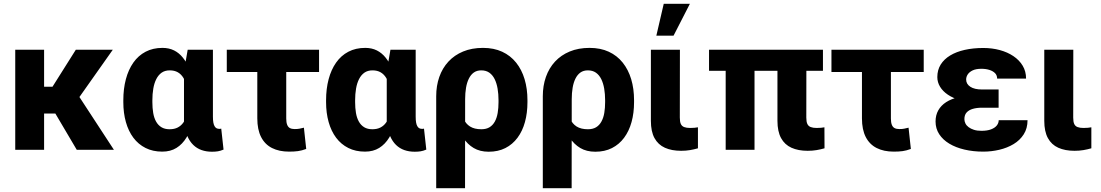

<svg xmlns="http://www.w3.org/2000/svg" viewBox="-20 -791 5814 1014"><path d="M212.9 -528.3V0H60.5V-528.3ZM575.7 -528.3 337.9 -191.4H189.9L171.9 -333H257.3L380.4 -528.3ZM385.3 0 255.9 -219.2 393.6 -287.6 581.5 0Z M631.3 -251.5V-261.7Q631.3 -322.3 644.8 -372.8Q658.2 -423.3 684.3 -460.4Q710.4 -497.6 749 -517.8Q787.6 -538.1 837.9 -538.1Q872.6 -538.1 899.4 -524.7Q926.3 -511.2 946 -486.3Q965.8 -461.4 980.2 -427.5Q994.6 -393.6 1004.4 -352.3Q1014.2 -311 1019.5 -264.6V-248Q1012.7 -193.4 999.5 -146.7Q986.3 -100.1 964.8 -64.7Q943.4 -29.3 911.9 -9.8Q880.4 9.8 836.9 9.8Q787.1 9.8 748.8 -9.5Q710.4 -28.8 684.3 -63.7Q658.2 -98.6 644.8 -146.5Q631.3 -194.3 631.3 -251.5ZM784.7 -261.7V-251.5Q784.7 -220.7 789.1 -194.6Q793.5 -168.5 804.2 -149.2Q814.9 -129.9 832.5 -119.1Q850.1 -108.4 875.5 -108.4Q900.9 -108.4 918.7 -117.7Q936.5 -127 948.2 -143.6Q960 -160.2 966.3 -183.8Q972.7 -207.5 975.1 -236.8V-274.4Q972.7 -307.1 966.3 -334Q960 -360.8 948.5 -379.9Q937 -398.9 919.2 -409.2Q901.4 -419.4 876.5 -419.4Q851.1 -419.4 833.7 -407.2Q816.4 -395 805.4 -373.3Q794.4 -351.6 789.6 -323Q784.7 -294.4 784.7 -261.7ZM971.2 -528.3H1104.5V-174.8Q1104.5 -156.2 1106.7 -144Q1108.9 -131.8 1113.3 -124.3Q1117.7 -116.7 1124 -113.5Q1130.4 -110.4 1139.2 -110.4Q1142.6 -110.4 1144.5 -110.8Q1146.5 -111.3 1148.4 -111.8L1160.6 -1Q1144.5 5.9 1130.6 8.1Q1116.7 10.3 1099.6 10.3Q1069.3 10.3 1044.4 1.5Q1019.5 -7.3 1000.7 -25.6Q981.9 -43.9 969.7 -71.8Q957.5 -99.6 951.7 -137.7V-415.5Z M1665 -528.3V-410.6H1177.7V-528.3ZM1338.9 -528.3H1491.7V-165Q1491.7 -144.5 1496.6 -132.1Q1501.5 -119.6 1511.2 -114.5Q1521 -109.4 1536.1 -109.4Q1553.2 -109.4 1562.5 -111.6Q1571.8 -113.8 1585 -116.7L1597.2 -4.4Q1573.7 4.4 1553.5 7.1Q1533.2 9.8 1506.8 9.8Q1454.1 9.8 1416.5 -9.3Q1378.9 -28.3 1358.9 -67.4Q1338.9 -106.4 1338.9 -166Z M1702.1 -251.5V-261.7Q1702.1 -322.3 1715.6 -372.8Q1729 -423.3 1755.1 -460.4Q1781.2 -497.6 1819.8 -517.8Q1858.4 -538.1 1908.7 -538.1Q1943.4 -538.1 1970.2 -524.7Q1997.1 -511.2 2016.8 -486.3Q2036.6 -461.4 2051 -427.5Q2065.4 -393.6 2075.2 -352.3Q2085 -311 2090.3 -264.6V-248Q2083.5 -193.4 2070.3 -146.7Q2057.1 -100.1 2035.6 -64.7Q2014.2 -29.3 1982.7 -9.8Q1951.2 9.8 1907.7 9.8Q1857.9 9.8 1819.6 -9.5Q1781.2 -28.8 1755.1 -63.7Q1729 -98.6 1715.6 -146.5Q1702.1 -194.3 1702.1 -251.5ZM1855.5 -261.7V-251.5Q1855.5 -220.7 1859.9 -194.6Q1864.3 -168.5 1875 -149.2Q1885.7 -129.9 1903.3 -119.1Q1920.9 -108.4 1946.3 -108.4Q1971.7 -108.4 1989.5 -117.7Q2007.3 -127 2019 -143.6Q2030.8 -160.2 2037.1 -183.8Q2043.5 -207.5 2045.9 -236.8V-274.4Q2043.5 -307.1 2037.1 -334Q2030.8 -360.8 2019.3 -379.9Q2007.8 -398.9 1990 -409.2Q1972.2 -419.4 1947.3 -419.4Q1921.9 -419.4 1904.5 -407.2Q1887.2 -395 1876.2 -373.3Q1865.2 -351.6 1860.4 -323Q1855.5 -294.4 1855.5 -261.7ZM2042 -528.3H2175.3V-174.8Q2175.3 -156.2 2177.5 -144Q2179.7 -131.8 2184.1 -124.3Q2188.5 -116.7 2194.8 -113.5Q2201.2 -110.4 2210 -110.4Q2213.4 -110.4 2215.3 -110.8Q2217.3 -111.3 2219.2 -111.8L2231.4 -1Q2215.3 5.9 2201.4 8.1Q2187.5 10.3 2170.4 10.3Q2140.1 10.3 2115.2 1.5Q2090.3 -7.3 2071.5 -25.6Q2052.7 -43.9 2040.5 -71.8Q2028.3 -99.6 2022.5 -137.7V-415.5Z M2283.7 203.1V-282.7Q2283.7 -337.9 2300 -384.5Q2316.4 -431.2 2348.1 -465.6Q2379.9 -500 2425.8 -519Q2471.7 -538.1 2530.8 -538.1Q2588.4 -538.1 2632.1 -517.8Q2675.8 -497.6 2705.6 -460.4Q2735.4 -423.3 2750.5 -372.8Q2765.6 -322.3 2765.6 -261.7V-251.5Q2765.6 -194.3 2752.4 -146.5Q2739.3 -98.6 2713.1 -63.5Q2687 -28.3 2648.9 -9Q2610.8 10.3 2561 10.3Q2514.6 10.3 2481.7 -9.3Q2448.7 -28.8 2426 -63.7Q2403.3 -98.6 2389.6 -145.3Q2376 -191.9 2368.7 -245.6Q2370.6 -244.6 2382.1 -240.2Q2393.6 -235.8 2404.8 -231.9Q2416 -228 2417 -228Q2417.5 -191.4 2428.2 -164.6Q2439 -137.7 2462.2 -123Q2485.4 -108.4 2522 -108.4Q2547.9 -108.4 2565.2 -118.9Q2582.5 -129.4 2593.3 -148.9Q2604 -168.5 2608.4 -194.6Q2612.8 -220.7 2612.8 -251.5V-261.7Q2612.8 -294.4 2607.9 -323Q2603 -351.6 2592.3 -373.3Q2581.5 -395 2564.2 -407.2Q2546.9 -419.4 2521.5 -419.4Q2498.5 -419.4 2482.4 -408Q2466.3 -396.5 2456.1 -375.7Q2445.8 -355 2441.2 -327.4Q2436.5 -299.8 2436.5 -267.6L2436 203.1Z M2846.7 203.1V-282.7Q2846.7 -337.9 2863 -384.5Q2879.4 -431.2 2911.1 -465.6Q2942.9 -500 2988.8 -519Q3034.7 -538.1 3093.8 -538.1Q3151.4 -538.1 3195.1 -517.8Q3238.8 -497.6 3268.6 -460.4Q3298.3 -423.3 3313.5 -372.8Q3328.6 -322.3 3328.6 -261.7V-251.5Q3328.6 -194.3 3315.4 -146.5Q3302.2 -98.6 3276.1 -63.5Q3250 -28.3 3211.9 -9Q3173.8 10.3 3124 10.3Q3077.6 10.3 3044.7 -9.3Q3011.7 -28.8 2989 -63.7Q2966.3 -98.6 2952.6 -145.3Q2939 -191.9 2931.6 -245.6Q2933.6 -244.6 2945.1 -240.2Q2956.5 -235.8 2967.8 -231.9Q2979 -228 2980 -228Q2980.5 -191.4 2991.2 -164.6Q3002 -137.7 3025.1 -123Q3048.3 -108.4 3085 -108.4Q3110.8 -108.4 3128.2 -118.9Q3145.5 -129.4 3156.2 -148.9Q3167 -168.5 3171.4 -194.6Q3175.8 -220.7 3175.8 -251.5V-261.7Q3175.8 -294.4 3170.9 -323Q3166 -351.6 3155.3 -373.3Q3144.5 -395 3127.2 -407.2Q3109.9 -419.4 3084.5 -419.4Q3061.5 -419.4 3045.4 -408Q3029.3 -396.5 3019 -375.7Q3008.8 -355 3004.2 -327.4Q2999.5 -299.8 2999.5 -267.6L2999 203.1Z M3417.5 -528.3H3570.8L3570.3 -169.9Q3570.3 -147.9 3575.7 -136.2Q3581.1 -124.5 3593.3 -119.9Q3605.5 -115.2 3624.5 -115.2Q3638.2 -115.2 3647.9 -116.2Q3657.7 -117.2 3666 -118.7V-7.8Q3646 -2 3624.3 1.7Q3602.5 5.4 3577.1 5.4Q3527.3 5.4 3491.5 -10.7Q3455.6 -26.9 3436.5 -61.8Q3417.5 -96.7 3417.5 -152.8ZM3446.3 -602.5 3485.4 -771H3623.5L3537.1 -602.5Z M4326.2 -528.3V-417H3724.6V-528.3ZM3964.8 -528.3V0H3812.5V-528.3ZM4085.9 -528.3H4238.8L4238.3 -169.9Q4238.3 -147.9 4243.9 -136.2Q4249.5 -124.5 4261.7 -119.9Q4273.9 -115.2 4293 -115.2Q4306.6 -115.2 4316.4 -116.2Q4326.2 -117.2 4334 -118.7L4334.5 -7.8Q4314.5 -2 4292.7 1.7Q4271 5.4 4245.1 5.4Q4195.8 5.4 4159.9 -10.7Q4124 -26.9 4105 -61.8Q4085.9 -96.7 4085.9 -152.8Z M4858.4 -528.3V-410.6H4371.1V-528.3ZM4532.2 -528.3H4685.1V-165Q4685.1 -144.5 4689.9 -132.1Q4694.8 -119.6 4704.6 -114.5Q4714.4 -109.4 4729.5 -109.4Q4746.6 -109.4 4755.9 -111.6Q4765.1 -113.8 4778.3 -116.7L4790.5 -4.4Q4767.1 4.4 4746.8 7.1Q4726.6 9.8 4700.2 9.8Q4647.5 9.8 4609.9 -9.3Q4572.3 -28.3 4552.2 -67.4Q4532.2 -106.4 4532.2 -166Z M5130.9 -287.1H5253.9V-222.2H5166Q5138.7 -222.2 5117.7 -216.1Q5096.7 -210 5085 -197Q5073.2 -184.1 5073.2 -161.6Q5073.2 -150.4 5078.6 -139.2Q5084 -127.9 5095.5 -119.4Q5106.9 -110.8 5123.5 -105.5Q5140.1 -100.1 5163.1 -100.1Q5193.8 -100.1 5214.1 -107.9Q5234.4 -115.7 5244.4 -128.4Q5254.4 -141.1 5254.4 -156.2H5406.7Q5406.7 -113.3 5386.7 -81.8Q5366.7 -50.3 5333 -30Q5299.3 -9.8 5257.6 0Q5215.8 9.8 5172.9 9.8Q5119.6 9.8 5073.7 -1Q5027.8 -11.7 4993.7 -32.2Q4959.5 -52.7 4940.2 -82.3Q4920.9 -111.8 4920.9 -149.4Q4920.9 -182.6 4935.3 -208.3Q4949.7 -233.9 4976.8 -251.5Q5003.9 -269 5043 -278.1Q5082 -287.1 5130.9 -287.1ZM5253.9 -252H5130.9Q5086.9 -252 5050 -262.2Q5013.2 -272.5 4986.1 -290.8Q4959 -309.1 4944.6 -333Q4930.2 -356.9 4930.2 -383.8Q4930.2 -421.4 4948 -450Q4965.8 -478.5 4998 -498Q5030.3 -517.6 5075 -527.6Q5119.6 -537.6 5172.9 -537.6Q5219.2 -537.6 5260 -526.6Q5300.8 -515.6 5332 -494.6Q5363.3 -473.6 5381.1 -443.8Q5398.9 -414.1 5398.9 -376H5246.1Q5246.1 -393.1 5235.4 -404.3Q5224.6 -415.5 5205.8 -421.6Q5187 -427.7 5163.1 -427.7Q5134.3 -427.7 5116.7 -419.2Q5099.1 -410.6 5090.8 -397.9Q5082.5 -385.3 5082.5 -371.1Q5082.5 -358.9 5088.1 -349.4Q5093.8 -339.8 5104.5 -332.8Q5115.2 -325.7 5130.9 -322Q5146.5 -318.4 5166 -318.4H5253.9Z M5495.1 -528.3H5648.4L5647.9 -169.9Q5647.9 -147.9 5653.3 -136.2Q5658.7 -124.5 5670.9 -119.9Q5683.1 -115.2 5702.1 -115.2Q5715.8 -115.2 5725.6 -116.2Q5735.4 -117.2 5743.7 -118.7V-7.8Q5723.6 -2 5701.9 1.7Q5680.2 5.4 5654.8 5.4Q5605 5.4 5569.1 -10.7Q5533.2 -26.9 5514.2 -61.8Q5495.1 -96.7 5495.1 -152.8Z"/></svg>

Font: Roboto ExtraBold
Style: Regular
Weight: 800
Designer: Christian Robertson
Foundry: Google
Version: Version 3.009; 2024